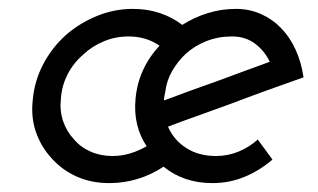

<svg xmlns="http://www.w3.org/2000/svg" viewBox="-20 -404 716 432"><path d="M593 -45Q564 -20 530 -6Q496 8 458 8Q425 8 397.5 -1.5Q370 -11 348 -29Q321 -11 290 -1.5Q259 8 226 8Q185 8 152 -7Q119 -22 96 -48Q72 -74 60.5 -108Q49 -142 54 -182Q58 -223 77.5 -260Q97 -297 128 -325Q159 -352 198 -368Q237 -384 279 -384Q312 -384 340 -374.5Q368 -365 390 -348Q417 -365 447.5 -374.5Q478 -384 511 -384Q541 -384 567 -372.5Q593 -361 612 -341Q632 -321 645 -292.5Q658 -264 663 -230Q623 -216 581.5 -201Q540 -186 498 -170Q463 -157 427.5 -144.5Q392 -132 358 -119Q371 -89 399 -71Q427 -53 466 -53Q493 -53 517 -63Q541 -73 560 -90ZM269 -322Q240 -322 213.5 -311Q187 -300 167 -281Q145 -262 132 -236.5Q119 -211 117 -182Q114 -155 122 -131.5Q130 -108 146 -91Q161 -73 183.5 -63Q206 -53 233 -53Q254 -53 273.5 -59Q293 -65 310 -75Q295 -97 288.5 -124Q282 -151 285 -182Q288 -216 302 -246.5Q316 -277 339 -301Q325 -311 307.5 -316.5Q290 -322 269 -322ZM587 -265Q575 -290 553.5 -306Q532 -322 502 -322Q471 -322 444.5 -311.5Q418 -301 398 -283Q380 -266 367.5 -244.5Q355 -223 352 -198Q351 -194 350 -188.5Q349 -183 349 -178Q378 -189 408.5 -200Q439 -211 470 -222Q500 -233 529.5 -244Q559 -255 587 -265Z"/></svg>

Font: Josefin Slab SemiBold
Style: Italic
Weight: 600
Italic angle: -12°
Designer: Santiago Orozco
Foundry: Typemade
Version: Version 2.000